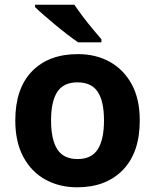

<svg xmlns="http://www.w3.org/2000/svg" viewBox="-20 -786 659 816"><path d="M574 -274Q574 -138 502.5 -64Q431 10 308 10Q232 10 172.5 -23Q113 -56 79 -119.5Q45 -183 45 -274Q45 -410 116 -483Q187 -556 311 -556Q388 -556 447 -523Q506 -490 540 -427.5Q574 -365 574 -274ZM197 -274Q197 -193 223.5 -151.5Q250 -110 310 -110Q369 -110 395.5 -151.5Q422 -193 422 -274Q422 -355 395.5 -395.5Q369 -436 309 -436Q250 -436 223.5 -395.5Q197 -355 197 -274ZM296 -766Q311 -744 331.5 -716.5Q352 -689 373.5 -663.5Q395 -638 411 -619V-606H312Q293 -619 267.5 -638.5Q242 -658 215.5 -680Q189 -702 166 -722Q143 -742 129 -756V-766Z"/></svg>

Font: Noto Sans Hanifi Rohingya
Style: Bold
Weight: 700
Designer: Monotype Design Team and DaltonMaag
Foundry: Google LLC
Version: Version 2.102; ttfautohint (v1.8.4.7-5d5b)